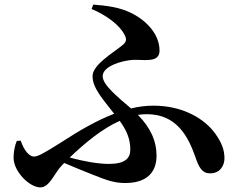

<svg xmlns="http://www.w3.org/2000/svg" viewBox="-20 -785 1040 834"><path d="M70 -174 53 -173C44 -153 39 -124 39 -100C39 -39 109 29 155 29C196 29 216 -33 249 -67L259 -77C305 -57 349 -40 386 -25C442 -3 475 10 524 10C615 10 660 -34 660 -109C660 -169 637 -227 579 -286C592 -288 605 -289 618 -289C751 -289 799 -186 828 -105C844 -57 858 -32 893 -32C936 -32 955 -66 955 -97C955 -134 943 -166 914 -206C868 -269 775 -326 647 -326C614 -326 582 -322 549 -314C495 -361 426 -415 426 -454C426 -498 510 -522 558 -525C604 -527 673 -510 673 -565C673 -634 619 -696 545 -731C499 -753 441 -761 385 -765L378 -746C444 -718 502 -675 523 -630C530 -614 530 -603 511 -588C471 -555 382 -504 382 -454C382 -403 426 -355 476 -291C398 -261 322 -216 251 -170C166 -116 144 -105 127 -105C107 -105 84 -132 70 -174ZM500 -260C529 -220 546 -183 546 -135C546 -98 524 -73 453 -73C405 -73 338 -85 283 -101C350 -165 424 -226 500 -260Z"/></svg>

Font: Noto Serif CJK KR
Style: Bold
Weight: 700
Designer: Ryoko NISHIZUKA 西塚涼子 (kana & ideographs); Frank Grießhammer (Latin, Greek & Cyrillic); Wenlong ZHANG 张文龙 (bopomofo); San
Foundry: Adobe
Version: Version 2.001;hotconv 1.1.0;makeotfexe 2.6.0